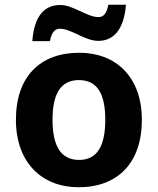

<svg xmlns="http://www.w3.org/2000/svg" viewBox="-20 -778 665 808"><path d="M116 -605H190C198 -646 213 -657 233 -657C280 -657 337 -606 394 -606C458 -606 502 -654 510 -758H436C428 -717 413 -706 394 -706C347 -706 288 -757 234 -757C166 -757 124 -710 116 -605ZM577 -274C577 -455 467 -556 314 -556C148 -556 47 -455 47 -274C47 -92 158 10 311 10C475 10 577 -92 577 -274ZM201 -274C201 -381 234 -441 312 -441C391 -441 423 -381 423 -274C423 -167 391 -105 313 -105C234 -105 201 -167 201 -274Z"/></svg>

Font: Noto Sans Lao UI
Style: Bold
Weight: 700
Designer: Monotype Design Team
Foundry: Monotype Imaging Inc.
Version: Version 2.000